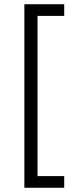

<svg xmlns="http://www.w3.org/2000/svg" viewBox="-20 -762 347 906"><path d="M95 -742H283V-687H157V69H283V124H95Z"/></svg>

Font: TypoPRO Montserrat
Style: Regular
Weight: 300
Designer: Julieta Ulanovsky
Foundry: Julieta Ulanovsky
Version: Version 6.001